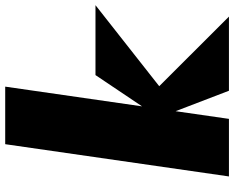

<svg xmlns="http://www.w3.org/2000/svg" viewBox="-101 -799 900 738"><g transform="rotate(-90 349.0 -430.0)"><path d="M698.1 -513H429.4L309.2 -334L385 -860H163.8L39.8 0H261.1L290.6 -205L369.2 0H654.2L386.7 -268Z"/></g></svg>

Font: Blink
Style: WideObl
Weight: 400
Designer: Mew Too
Foundry: Cannot Into Space Fonts
Version: Version 001.000